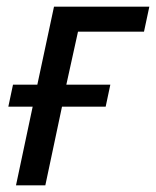

<svg xmlns="http://www.w3.org/2000/svg" viewBox="-20 -556 468 576"><path d="M28 0 78 -236H5L19 -302H92L142 -536H428L412 -461H214L179 -302H311L297 -236H166L116 0Z"/></svg>

Font: Manna Sans
Style: Italic
Weight: 400
Italic angle: -12°
Designer: Monotype Design Team
Foundry: Monotype Imaging Inc.
Version: Version 2.001.1; ttfautohint (v1.8.2)